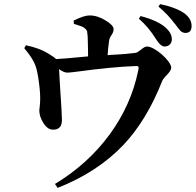

<svg xmlns="http://www.w3.org/2000/svg" viewBox="-20 -848 951 933"><path d="M260 65C390 14 496 -56 579 -143C655 -223 718 -327 768 -454C771 -461 778 -471 790 -483C805 -498 812 -510 812 -519C812 -551 733 -622 694 -622C687 -622 677 -617 664 -606C653 -597 645 -592 638 -591C617 -588 576 -584 513 -581C508 -580 505 -580 503 -580C504 -604 507 -627 510 -649C511 -658 515 -668 522 -678C529 -688 532 -697 532 -706C532 -719 519 -733 494 -748C467 -765 441 -773 415 -773C397 -773 373 -765 342 -750C340 -749 339 -749 338 -748L339 -732C342 -731 346 -730 352 -728C369 -723 382 -718 389 -713C396 -708 400 -703 403 -697C404 -692 405 -684 406 -672C407 -637 408 -605 408 -574C399 -573 384 -572 364 -570C313 -565 276 -562 252 -561C247 -567 236 -575 219 -585C188 -605 150 -619 106 -628L98 -614C99 -613 100 -612 101 -610C128 -578 145 -550 153 -527C159 -510 165 -482 170 -441C175 -403 176 -375 175 -357C175 -350 174 -341 173 -330C172 -321 171 -315 171 -312C171 -291 178 -270 191 -250C205 -228 221 -217 239 -218C267 -218 281 -234 281 -265C281 -281 278 -339 271 -440C269 -477 268 -501 267 -512C282 -501 296 -495 308 -495C314 -495 333 -497 364 -501C466 -515 558 -524 639 -527C654 -528 656 -524 652 -507C607 -282 460 -82 247 46ZM780 -622C801 -622 815 -637 815 -657C815 -676 806 -694 788 -711C763 -735 721 -755 663 -770L655 -757C686 -730 714 -697 738 -658C753 -634 767 -622 780 -622ZM881 -688C901 -688 911 -699 911 -722C911 -745 900 -764 879 -781C852 -801 811 -817 758 -828L750 -816C779 -792 806 -764 829 -733C834 -728 834 -727 837 -723C847 -710 854 -701 858 -697C865 -691 873 -688 881 -688Z"/></svg>

Font: AllPunType Bold
Style: Regular
Weight: 700
Version: 1.0